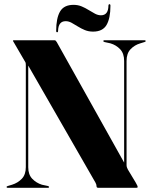

<svg xmlns="http://www.w3.org/2000/svg" viewBox="-20 -891 718 911"><path d="M213 -4Q213 -2.5 211.8 -1.2Q210.5 0 208 0H16Q13.5 0 12.2 -1.2Q11 -2.5 11 -4Q11 -6.5 17 -8.5L37 -14.5Q64.5 -23 83.5 -42.8Q102.5 -62.5 102.5 -98V-582.5Q102.5 -589 101.8 -592.2Q101 -595.5 96.5 -602.5L49 -684Q47 -688.5 44.2 -692.2Q41.5 -696 41.5 -698Q41.5 -699 42.5 -699.5Q43.5 -700 46.5 -700H239Q242 -700 244.2 -698Q246.5 -696 249.5 -691L578 -103.5L569 -83V-602Q569 -637.5 550 -657.5Q531 -677.5 503.5 -685.5L476 -691.5Q470 -693.5 470 -696Q470 -697.5 471.2 -698.8Q472.5 -700 475 -700H666.5Q669 -700 670.2 -698.8Q671.5 -697.5 671.5 -696Q671.5 -693.5 665.5 -691.5L646 -685.5Q618.5 -677.5 599.5 -657.5Q580.5 -637.5 580.5 -602V-107.5Q580.5 -101.5 582.5 -96.2Q584.5 -91 586.5 -87L623.5 -25.5Q629.5 -15 631.5 -10.5Q633.5 -6 633.5 -3.5Q633.5 -2.5 632 -1.2Q630.5 0 626.5 0H445.5Q438 0 438 -8Q438 -11 436.8 -15.8Q435.5 -20.5 433 -24.5L88 -625L114 -625.5V-97.5Q114 -62.5 133 -42.8Q152 -23 179 -14.5L207 -8.5Q213 -6.5 213 -4ZM421.5 -741Q400.5 -741 382.8 -748.2Q365 -755.5 349.2 -765.5Q333.5 -775.5 319.5 -783Q305.5 -790.5 291.5 -790.5Q256.5 -790.5 255.5 -744Q255.5 -738 251 -738Q246.5 -738 246.5 -744.5Q246.5 -805 265 -836.5Q283.5 -868 329 -868Q350 -868 367.8 -860.5Q385.5 -853 401 -843.2Q416.5 -833.5 430.8 -826Q445 -818.5 459 -818.5Q494 -818.5 494.5 -864.5Q495 -871 499.5 -871Q504 -871 504 -864Q504 -804 485.5 -772.5Q467 -741 421.5 -741Z"/></svg>

Font: Fraunces 120pt
Style: Bold
Weight: 700
Version: Version 1.000;[b76b70a41]